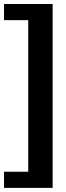

<svg xmlns="http://www.w3.org/2000/svg" viewBox="-20 -786 330 953"><path d="M0 -766.1H241.2V146.5H0V66.4H120.1V-686H0Z"/></svg>

Font: Aqlam Corner
Style: Regular
Weight: 400
Designer: Developer/ Husham Jawad
Version: Version 1.00;December 29, 2020;FontCreator 13.0.0.2683 32-bi